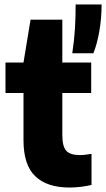

<svg xmlns="http://www.w3.org/2000/svg" viewBox="-20 -828 474 858"><path d="M289.5 10Q191 10 138 -40Q85 -90 85 -201.5V-412.5H4.5V-548.5H85L116.5 -740H258.5V-548.5H387.5V-412.5H258.5V-225Q258.5 -173.5 276.2 -154.2Q294 -135 337 -135Q349 -135 361.2 -136.5Q373.5 -138 389 -140.5V-1.5Q368.5 3.5 341.8 6.8Q315 10 289.5 10ZM303 -590Q311.5 -647 314.8 -698Q318 -749 318 -808H434Q434 -747 424.2 -690.2Q414.5 -633.5 397.5 -590Z"/></svg>

Font: Encode Sans Semi Condensed ExtraBold
Style: Regular
Weight: 800
Width: 4
Designer: Multiple Designers
Foundry: Impallari Type
Version: Version 3.000; ttfautohint (v1.8.3) -l 8 -r 50 -G 200 -x 14 